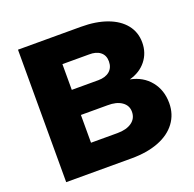

<svg xmlns="http://www.w3.org/2000/svg" viewBox="-124 -828 964 955"><g transform="rotate(-20 358.0 -350.5)"><path d="M661.1 -523.9Q661.1 -468.8 628.7 -428Q596.2 -387.2 540 -372.1Q606.9 -358.9 645.5 -311Q684.1 -263.2 684.1 -194.8Q684.1 -135.7 651.1 -91.3Q618.2 -46.9 557.1 -23.4Q496.1 0 414.1 0H67.9V-701.2H400.9Q480 -701.2 538.6 -679.7Q597.2 -658.2 629.2 -618.2Q661.1 -578.1 661.1 -523.9ZM473.1 -492.2Q473.1 -524.4 451.2 -541.7Q429.2 -559.1 391.1 -558.1H251V-421.9H391.1Q429.2 -421.9 451.2 -440.4Q473.1 -459 473.1 -492.2ZM495.1 -217.8Q495.1 -251 467 -270.5Q439 -290 391.1 -289.1H251V-142.1H391.1Q439 -142.1 467 -162.1Q495.1 -182.1 495.1 -217.8Z"/></g></svg>

Font: Argentum Sans
Style: Bold
Weight: 700
Designer: Julieta Ulanovsky (Modified by Cristiano Sobral)
Foundry: Julieta Ulanovsky
Version: Version 1.000; ttfautohint (v1.5.65-e2d9)